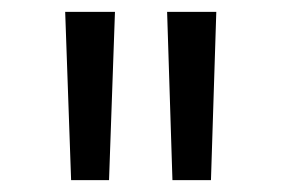

<svg xmlns="http://www.w3.org/2000/svg" viewBox="-20 -770 476 324"><path d="M100 -466H164L174 -750H90ZM271 -466H336L345 -750H262Z"/></svg>

Font: Orkney
Style: Regular
Weight: 400
Designer: Samuel Oakes and Alfredo Marco Pradil
Foundry: Alfredo Marco Pradil
Version: 1.0; ttfautohint (v1.5)